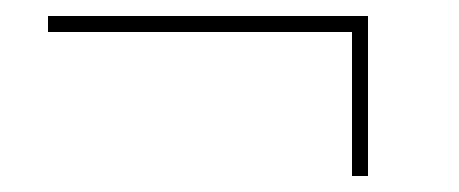

<svg xmlns="http://www.w3.org/2000/svg" viewBox="-20 -380 574 240"><path d="M440 -360H40V-340H420V-160H440Z"/></svg>

Font: Argentum Sans Thin
Style: Regular
Weight: 250
Designer: Julieta Ulanovsky
Foundry: Julieta Ulanovsky
Version: Version 5.001;February 15, 2019;FontCreator 11.5.0.2425 64-b